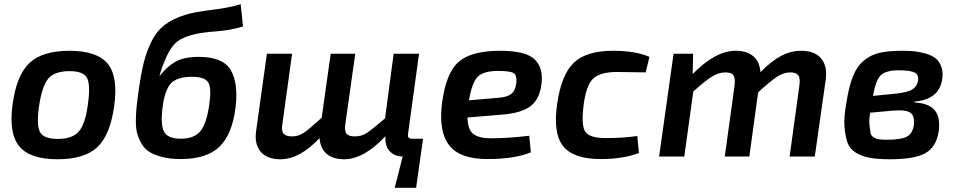

<svg xmlns="http://www.w3.org/2000/svg" viewBox="-20 -746 4560 915"><path d="M524 -240Q505 -102 443.5 -44.5Q382 13 254 13Q124 13 72.5 -48Q21 -109 40 -249Q59 -388 120.5 -446Q182 -504 312 -504Q442 -504 493 -442.5Q544 -381 524 -240ZM312 -407Q242 -407 211.5 -373Q181 -339 166 -240Q153 -148 171 -116Q189 -84 255 -84Q324 -84 355 -118.5Q386 -153 399 -249Q412 -343 394.5 -375Q377 -407 312 -407Z M1127 -726 1138 -620Q1082 -602 1010 -596.5Q938 -591 905 -582Q839 -566 811.5 -536Q784 -506 764 -453Q749 -420 740 -383L741 -384Q773 -426 814 -450.5Q855 -475 927 -475Q1042 -475 1079 -413Q1116 -351 1103 -237Q1087 -105 1025.5 -46.5Q964 12 842 12Q792 12 754.5 2.5Q717 -7 693 -21.5Q669 -36 654.5 -61.5Q640 -87 633.5 -111Q627 -135 627.5 -172Q628 -209 631 -237.5Q634 -266 640 -310Q652 -395 665 -447.5Q678 -500 702.5 -549.5Q727 -599 766.5 -628.5Q806 -658 865 -676Q907 -689 990 -699Q1073 -709 1127 -726ZM897 -380Q822 -380 793.5 -347.5Q765 -315 755 -236Q744 -151 762 -118Q780 -85 842 -85Q903 -85 933 -118.5Q963 -152 977 -244Q989 -326 972.5 -353Q956 -380 897 -380Z M1996 -85 1984 0 1963 149H1861L1899 0Q1860 -1 1837 -25.5Q1814 -50 1817 -96V-97Q1714 13 1620 13Q1566 13 1536 -13.5Q1506 -40 1503 -88Q1408 13 1317 13Q1252 13 1221.5 -24Q1191 -61 1201 -125L1252 -490H1372L1326 -157Q1320 -123 1331 -109.5Q1342 -96 1372 -96Q1402 -96 1427 -112.5Q1452 -129 1513 -185L1556 -490H1673L1626 -157Q1621 -124 1630.5 -110Q1640 -96 1671 -96Q1703 -96 1727.5 -112Q1752 -128 1815 -182L1856 -490H1977L1924 -104Q1923 -96 1927.5 -90.5Q1932 -85 1940 -85Z M2502 -99 2510 -20Q2433 12 2302 12Q2171 12 2120 -54.5Q2069 -121 2087 -258Q2106 -399 2166 -451.5Q2226 -504 2364 -504Q2486 -504 2528.5 -462.5Q2571 -421 2560 -341Q2550 -269 2504 -237Q2458 -205 2363 -199L2208 -186Q2209 -128 2236 -107.5Q2263 -87 2318 -87Q2401 -87 2502 -99ZM2215 -268 2355 -280Q2397 -283 2416.5 -298.5Q2436 -314 2441 -352Q2444 -390 2426 -399Q2408 -408 2349 -408Q2283 -407 2256 -379.5Q2229 -352 2215 -268Z M3017 -98 3025 -17Q2950 12 2844 12Q2713 12 2664 -49Q2615 -110 2635 -250Q2655 -390 2714.5 -447Q2774 -504 2902 -504Q3009 -504 3075 -475L3057 -401Q2957 -403 2920 -403Q2841 -403 2807 -371.5Q2773 -340 2761 -243Q2749 -145 2770.5 -116.5Q2792 -88 2867 -88Q2951 -88 3017 -98Z M3283 -490 3281 -393Q3389 -504 3486 -504Q3541 -504 3571 -477Q3601 -450 3604 -402Q3657 -456 3703 -480Q3749 -504 3798 -504Q3863 -504 3893.5 -467Q3924 -430 3915 -366L3863 0H3743L3789 -334Q3795 -372 3784.5 -386.5Q3774 -401 3747 -401Q3716 -401 3685 -381.5Q3654 -362 3593 -306L3551 0H3434L3480 -334Q3485 -370 3476.5 -385.5Q3468 -401 3438 -401Q3406 -401 3374.5 -382Q3343 -363 3284 -310L3241 0H3121L3190 -490Z M4338 -262 4337 -258Q4408 -254 4435.5 -219.5Q4463 -185 4453 -117Q4441 -45 4390 -16Q4339 13 4220 13Q4163 13 4125 6Q4087 -1 4058.5 -18.5Q4030 -36 4019 -66Q4008 -96 4004.5 -142.5Q4001 -189 4013 -253Q4025 -332 4044 -380.5Q4063 -429 4096.5 -457Q4130 -485 4172.5 -494.5Q4215 -504 4282 -504Q4313 -504 4337.5 -501.5Q4362 -499 4392 -490.5Q4422 -482 4440 -467Q4458 -452 4467 -425Q4476 -398 4469 -361Q4451 -271 4338 -262ZM4140 -289 4242 -299Q4303 -305 4325.5 -318.5Q4348 -332 4354 -356Q4361 -387 4341 -399Q4321 -411 4265 -411Q4202 -411 4178 -388Q4154 -365 4140 -289ZM4238 -219 4127 -209Q4121 -174 4123.5 -150.5Q4126 -127 4128.5 -113Q4131 -99 4143.5 -91.5Q4156 -84 4169.5 -82Q4183 -80 4207 -80Q4273 -80 4301 -94.5Q4329 -109 4335 -150Q4340 -191 4320 -207.5Q4300 -224 4238 -219Z"/></svg>

Font: Exo 2.0 Semi Bold
Style: Italic
Weight: 600
Italic angle: -8°
Designer: Natanael Gama
Version: Version 1.001;PS 001.001;hotconv 1.0.70;makeotf.lib2.5.58329